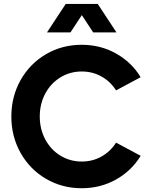

<svg xmlns="http://www.w3.org/2000/svg" viewBox="-20 -950 780 983"><path d="M38.1 -353.5Q38.1 -455.6 85.4 -539.8Q132.8 -624 215.3 -672.4Q297.9 -720.7 398.4 -720.7Q494.6 -720.7 574.2 -676Q653.8 -631.3 700.2 -554.7L574.2 -487.3Q545.9 -532.2 500 -558.1Q454.1 -584 398.4 -584Q338.4 -584 289.1 -553.7Q239.7 -523.4 211.7 -470.7Q183.6 -418 183.6 -353.5Q183.6 -289.1 211.7 -236.3Q239.7 -183.6 289.1 -153.3Q338.4 -123 398.4 -123Q454.1 -123 500 -148.9Q545.9 -174.8 574.2 -219.7L700.2 -152.3Q653.8 -75.7 574.2 -31Q494.6 13.7 398.4 13.7Q297.9 13.7 215.3 -34.7Q132.8 -83 85.4 -167.2Q38.1 -251.5 38.1 -353.5ZM316.4 -929.7H480.5L576.2 -784.2H457L398.9 -872.6L340.8 -784.2H220.7Z"/></svg>

Font: Wanted Sans
Style: Bold
Weight: 700
Designer: Original Design by Kil Hyung-jin and Kang Hanbin, Wanted Lab, Inc; Hangeul from Source Han Sans by Jang Soo-young and Ka
Foundry: Wanted Lab, Inc.
Version: Version 1.000